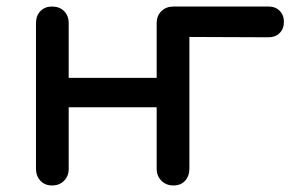

<svg xmlns="http://www.w3.org/2000/svg" viewBox="-20 -567 923 587"><path d="M139 0Q117 0 103.5 -14.5Q90 -29 90 -51V-496Q90 -519 103.5 -533Q117 -547 139 -547Q162 -547 176 -533Q190 -519 190 -496V-329H459V-496Q459 -519 473.5 -533Q488 -547 510 -547H801Q822 -547 835 -534Q848 -521 848 -500Q848 -479 835 -466Q822 -453 801 -453L559 -454V-51Q559 -29 546 -14.5Q533 0 510 0Q488 0 473.5 -14.5Q459 -29 459 -51V-239H190V-51Q190 -29 176 -14.5Q162 0 139 0Z"/></svg>

Font: Comfortaa
Style: Bold
Weight: 700
Designer: Johan Aakerlund
Foundry: Johan Aakerlund
Version: Version 3.104; ttfautohint (v1.8.1.43-b0c9)